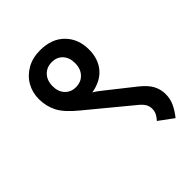

<svg xmlns="http://www.w3.org/2000/svg" viewBox="-200 -752 957 957"><g transform="rotate(-45 278.5 -273.5)"><path d="M66 -464Q66 -510 87.5 -548Q109 -586 149 -609Q189 -632 242 -632Q324 -632 371 -584.5Q418 -537 418 -462Q418 -397 382.5 -354Q347 -311 278 -299Q289 -293 300 -285Q311 -277 322 -268L461 -158Q499 -128 515 -98.5Q531 -69 531 -34Q531 -2 518 26.5Q505 55 481 85L405 29Q418 15 425 1Q432 -13 432 -30Q432 -49 422.5 -64.5Q413 -80 390 -98L172 -278Q109 -329 87.5 -371.5Q66 -414 66 -464ZM160 -460Q160 -422 182 -398.5Q204 -375 239 -375Q276 -375 298.5 -399.5Q321 -424 321 -463Q321 -502 299.5 -525.5Q278 -549 242 -549Q206 -549 183 -525Q160 -501 160 -460Z"/></g></svg>

Font: Noto Sans Medium
Style: Regular
Weight: 500
Designer: Monotype Design Team
Foundry: Monotype Imaging Inc.
Version: Version 2.007